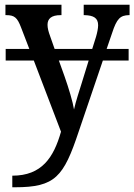

<svg xmlns="http://www.w3.org/2000/svg" viewBox="-20 -556 568 812"><path d="M32 187V236H43C214 236 249 192 313 0L415 -300H524V-349H431L454 -416C474 -478 489 -491 525 -492H528V-536H334V-492H337C376 -491 395 -480 395 -449C395 -436 391 -417 386 -400L370 -349H211L192 -403C185 -422 181 -437 181 -451C181 -477 197 -492 237 -492H240V-536H3V-492H6C41 -492 53 -482 69 -440L104 -349H4V-300H123L238 1C207 110 157 187 32 187ZM253 -233 229 -300H355L326 -206C314 -167 301 -129 293 -93C288 -125 271 -182 253 -233Z"/></svg>

Font: Noto Serif SemiCondensed Medium
Style: Regular
Weight: 500
Width: 4
Designer: Monotype Design Team
Foundry: Monotype Imaging Inc.
Version: Version 2.014